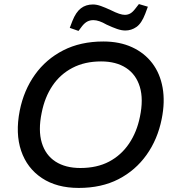

<svg xmlns="http://www.w3.org/2000/svg" viewBox="-20 -914 854 944"><path d="M367 10Q259 10 186 -38.5Q113 -87 84 -172.5Q55 -258 77 -370Q97 -470 151.5 -546.5Q206 -623 291 -666.5Q376 -710 488 -710Q568 -710 629 -682Q690 -654 728.5 -603.5Q767 -553 779.5 -483Q792 -413 775 -329Q755 -229 700.5 -152.5Q646 -76 562.5 -33Q479 10 367 10ZM375 -88Q457 -88 516.5 -119.5Q576 -151 614.5 -208Q653 -265 668 -340Q686 -426 667.5 -487Q649 -548 600 -580Q551 -612 477 -612Q397 -612 336.5 -580.5Q276 -549 238 -492.5Q200 -436 185 -360Q167 -273 185.5 -212Q204 -151 253 -119.5Q302 -88 375 -88ZM366 -762 323 -777 336 -811Q353 -854 377.5 -873Q402 -892 437 -892Q455 -892 476 -884.5Q497 -877 525 -864Q549 -852 565.5 -846.5Q582 -841 594 -841Q608 -841 620 -847.5Q632 -854 645 -871L663 -894L707 -881L694 -846Q676 -799 651 -781.5Q626 -764 596 -764Q578 -764 556 -771.5Q534 -779 504 -793Q485 -804 469 -809.5Q453 -815 439 -815Q423 -815 410 -808.5Q397 -802 384 -786Z"/></svg>

Font: REM
Style: Italic
Weight: 400
Italic angle: -11°
Designer: Octavio Pardo
Foundry: Ashler Design
Version: Version 1.005;gftools[0.9.28]